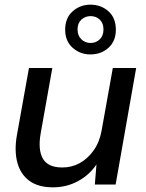

<svg xmlns="http://www.w3.org/2000/svg" viewBox="-20 -790 627 822"><path d="M207 12Q143 12 105 -16.5Q67 -45 54 -95Q41 -145 52 -209L104 -499H204L154 -218Q142 -149 163.5 -111Q185 -73 247 -73Q287 -73 321 -91.5Q355 -110 380.5 -145.5Q406 -181 415 -231L463 -499H563L475 0H386L393 -86Q363 -41 314 -14.5Q265 12 207 12ZM367 -557Q323 -557 291 -585.5Q259 -614 259 -663Q259 -713 291 -741.5Q323 -770 367 -770Q413 -770 444.5 -741.5Q476 -713 476 -663Q476 -614 444.5 -585.5Q413 -557 367 -557ZM368 -606Q391 -606 407 -621.5Q423 -637 423 -664Q423 -691 407 -706Q391 -721 368 -721Q345 -721 328.5 -706Q312 -691 312 -664Q312 -637 328.5 -621.5Q345 -606 368 -606Z"/></svg>

Font: DM Sans 20pt Medium
Style: Italic
Weight: 500
Italic angle: -10°
Version: Version 4.004;gftools[0.9.30]